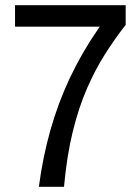

<svg xmlns="http://www.w3.org/2000/svg" viewBox="-20 -721 541 741"><path d="M130 0Q145 -114.5 174.5 -218.8Q204 -323 249.5 -419.8Q295 -516.5 358 -608L365 -618H353H38V-701H465V-625Q424 -572.5 386 -513Q348 -453.5 316 -380.2Q284 -307 261 -213.8Q238 -120.5 227 0Z"/></svg>

Font: Expletus Sans
Style: Regular
Weight: 400
Designer: Jasper de Waard
Foundry: Designtown
Version: Version 7.500